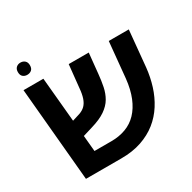

<svg xmlns="http://www.w3.org/2000/svg" viewBox="-163 -901 1062 1063"><g transform="rotate(-30 368.5 -369.5)"><path d="M91 0 37 -598H164L209 -110H318Q367 -110 409 -125.5Q451 -141 482 -173.5Q513 -206 533 -255Q553 -304 560 -370L582 -598H710L688 -367Q682 -309 665 -254.5Q648 -200 618.5 -153.5Q589 -107 546.5 -73Q504 -39 447 -19.5Q390 0 318 0ZM149 -196 140 -299 237 -329Q261 -337 276 -352Q291 -367 299.5 -392Q308 -417 311 -454L326 -598H454L441 -469Q437 -427 429.5 -390.5Q422 -354 404.5 -324Q387 -294 353 -270.5Q319 -247 261 -230ZM98 -661Q82 -661 71 -670.5Q60 -680 60 -700Q60 -719 71 -729Q82 -739 98 -739Q115 -739 126 -729Q137 -719 137 -700Q137 -680 126 -670.5Q115 -661 98 -661Z"/></g></svg>

Font: Noto Sans Hebrew SemiBold
Style: Regular
Weight: 600
Designer: Monotype Design Team
Foundry: Monotype Imaging Inc.
Version: Version 2.003